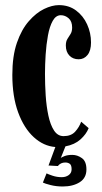

<svg xmlns="http://www.w3.org/2000/svg" viewBox="-20 -550 388 732"><path d="M219 161Q194.5 161 172.8 155.5Q151 150 143.5 146L157.5 111Q163 114 180 119.8Q197 125.5 215.5 125.5Q231 125.5 242 117.5Q253 109.5 253 95.5Q253 79.5 246 74.5Q239 69.5 229 69.5Q211 69.5 200.5 83L165 81L191 10.5Q146 7 108.8 -27Q71.5 -61 49.2 -121.5Q27 -182 27 -264.5Q27 -336.5 44.5 -387Q62 -437.5 89.8 -469.2Q117.5 -501 148 -515.8Q178.5 -530.5 204.5 -530.5Q242.5 -530.5 270 -510Q297.5 -489.5 312.2 -457Q327 -424.5 327 -388Q327 -357 313.8 -340.5Q300.5 -324 280 -324Q258 -324 244.5 -338.2Q231 -352.5 231 -376.5Q231 -392 237 -401.5Q243 -411 249 -420.5Q255 -430 255 -445Q255 -468.5 241.8 -480.2Q228.5 -492 212 -492Q193 -492 181 -470.5Q169 -449 162.8 -414.8Q156.5 -380.5 154 -341.8Q151.5 -303 151.5 -268Q151.5 -227.5 154.2 -185.8Q157 -144 164.5 -109Q172 -74 186 -52.5Q200 -31 222.5 -31Q251 -31 266.5 -48Q282 -65 289.5 -86L318 -61.5Q309 -38.5 286.8 -18.5Q264.5 1.5 229.5 8L211.5 53Q213.5 50 225.8 45.2Q238 40.5 255.5 40.5Q275 40.5 292.2 52.8Q309.5 65 309.5 96Q309.5 128.5 283.8 144.8Q258 161 219 161Z"/></svg>

Font: Imbue 10pt
Style: Bold
Weight: 700
Designer: Tyler Finck
Foundry: Etcetera Type Company
Version: Version 1.102; ttfautohint (v1.8.3)